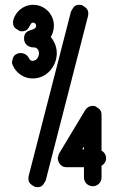

<svg xmlns="http://www.w3.org/2000/svg" viewBox="-20 -774 524 798"><path d="M257 -79H329V-37C329 -16 345 0 366 0C386 0 402 -16 402 -37V-85C413 -91 421 -103 421 -116C421 -130 413 -142 402 -148V-297C402 -320 388 -324 375 -333C374 -333 366 -334 365 -334C359 -334 344 -332 334 -316L225 -135C224 -133 220 -118 220 -116C220 -113 224 -79 257 -79ZM34 -681C34 -657 49 -654 62 -645C63 -644 70 -644 71 -644C107 -644 100 -680 118 -680C124 -680 130 -675 130 -667V-666C129 -642 80 -659 80 -614C80 -584 107 -577 117 -577C119 -577 120 -577 121 -577C134 -577 142 -566 142 -553C142 -541 136 -523 116 -521C108 -521 103 -526 101 -531C91 -553 66 -557 52 -551C34 -543 34 -534 30 -517C27 -506 54 -448 116 -448H117C174 -448 216 -499 216 -553C216 -576 208 -600 191 -620C198 -632 204 -648 204 -667C204 -717 164 -754 118 -754C63 -754 34 -705 34 -681ZM310 -754C287 -754 284 -740 275 -726L99 -42C99 -41 98 -34 98 -33C98 -10 112 -6 126 3C126 3 134 4 135 4C158 4 161 -10 170 -24L346 -708C346 -709 347 -716 347 -717C347 -740 333 -744 320 -753C319 -753 311 -754 310 -754ZM322 -153 329 -165V-153Z"/></svg>

Font: LS
Style: RegularAlt
Weight: 500
Designer: BSozoo
Foundry: BSozoo
Version: Version 001.000